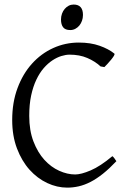

<svg xmlns="http://www.w3.org/2000/svg" viewBox="-20 -819 576 853"><path d="M497.1 -103Q465.8 -69.8 437.3 -47.1Q408.7 -24.4 382.1 -10.7Q355.5 2.9 329.8 8.8Q304.2 14.6 278.8 14.6Q233.4 14.6 189.7 -5.9Q146 -26.4 111.3 -64.9Q76.7 -103.5 55.4 -159.4Q34.2 -215.3 34.2 -286.1Q34.2 -364.3 57.9 -427.7Q81.5 -491.2 122.1 -536.1Q162.6 -581.1 216.3 -605.5Q270 -629.9 330.1 -629.9Q382.8 -629.9 422.6 -615.7Q462.4 -601.6 487.8 -581.1Q490.7 -578.6 486.3 -571.3Q481.9 -564 474.4 -554.7Q466.8 -545.4 458.3 -536.1Q449.7 -526.9 443.8 -521L426.8 -523.9Q401.9 -546.9 367.7 -561.5Q333.5 -576.2 289.1 -576.2Q272.5 -576.2 252.7 -570.1Q232.9 -564 212.9 -550.8Q192.9 -537.6 174.3 -516.4Q155.8 -495.1 141.4 -464.8Q127 -434.6 118.4 -394.8Q109.9 -355 109.9 -304.2Q109.9 -239.3 128.7 -190.4Q147.5 -141.6 177 -109.1Q206.5 -76.7 242.9 -60.3Q279.3 -43.9 314 -43.9Q340.3 -43.9 382.8 -62Q425.3 -80.1 479 -125Q481.4 -124 484.1 -120.8Q486.8 -117.7 489.3 -114.3Q491.7 -110.8 493.7 -107.7Q495.6 -104.5 497.1 -103ZM348.6 -752.4Q348.6 -738.8 344.2 -726.6Q339.8 -714.4 332.3 -705.3Q324.7 -696.3 314.5 -690.9Q304.2 -685.5 292 -685.5Q270 -685.5 260.5 -697.8Q251 -710 251 -732.4Q251 -746.1 255.4 -758.3Q259.8 -770.5 267.6 -779.5Q275.4 -788.6 285.4 -793.7Q295.4 -798.8 307.1 -798.8Q348.6 -798.8 348.6 -752.4Z"/></svg>

Font: Gentium Plus Am
Style: Regular
Weight: 400
Designer: J. Victor Gaultney, Annie Olsen, Iska Routamaa, Becca Hirsbrunner
Foundry: SIL International
Version: Version 5.000